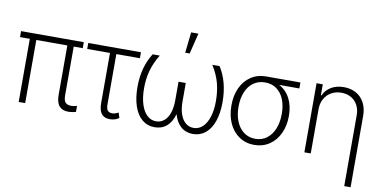

<svg xmlns="http://www.w3.org/2000/svg" viewBox="-84 -998 2911 1451"><g transform="rotate(10 1371.5 -272.5)"><path d="M491.2 -484.4H421.9V-110.4Q421.9 -70.3 436.3 -55.2Q450.7 -40 480.5 -40Q499 -40 524.4 -46.9V-1Q494.6 7.8 466.8 7.8Q420.4 7.8 396.7 -19.5Q373 -46.9 373 -106.4V-484.4H134.8V0H85V-484.4H9.8V-530.3H491.2Z M929.7 -484.4H749V-101.6Q749 -64 761 -51Q772.9 -38.1 795.9 -38.1Q807.6 -38.1 820.1 -42.2Q832.5 -46.4 842.8 -52.7L855.5 -12.7Q838.4 -0.5 820.8 4.2Q803.2 8.8 784.2 8.8Q742.7 8.8 721.4 -17.6Q700.2 -43.9 700.2 -98.6V-484.4H525.4V-530.3H929.7Z M1000 -267.6Q1000 -196.8 1016.4 -144.5Q1032.7 -92.3 1062.5 -64.2Q1092.3 -36.1 1131.8 -36.1Q1167.5 -36.1 1193.6 -57.9Q1219.7 -79.6 1233.9 -120.6Q1248 -161.6 1248 -217.8V-360.4H1303.7V-217.8Q1303.7 -161.6 1318.1 -120.6Q1332.5 -79.6 1358.6 -57.9Q1384.8 -36.1 1419.9 -36.1Q1459 -36.1 1488.8 -63.7Q1518.6 -91.3 1535.2 -142.6Q1551.8 -193.8 1551.8 -263.7Q1551.8 -337.9 1535.2 -401.4Q1518.6 -464.8 1477.5 -530.3H1533.2Q1602.5 -421.4 1602.5 -265.6Q1602.5 -180.7 1580.8 -118.7Q1559.1 -56.6 1518.6 -23.4Q1478 9.8 1422.9 9.8Q1368.2 9.8 1330.8 -22.5Q1293.5 -54.7 1275.9 -116.2Q1258.8 -54.7 1221.4 -22.5Q1184.1 9.8 1128.9 9.8Q1073.2 9.8 1032.7 -23.9Q992.2 -57.6 970.7 -120.6Q949.2 -183.6 949.2 -269.5Q949.2 -418.9 1019.5 -530.3H1074.2Q1034.2 -464.4 1017.1 -401.6Q1000 -338.9 1000 -267.6ZM1277.3 -744.1H1333L1293.9 -585H1259.8Z M1893.6 -514.6H2156.2V-468.8H2001Q2055.7 -440.4 2085 -383.8Q2114.3 -327.1 2114.3 -252V-247.1Q2114.3 -174.8 2086.9 -116Q2059.6 -57.1 2009.3 -23.2Q1959 10.7 1893.6 10.7Q1828.1 10.7 1777.8 -23.2Q1727.5 -57.1 1700.2 -116.7Q1672.9 -176.3 1672.9 -251V-256.8Q1672.9 -330.6 1700 -389.2Q1727.1 -447.8 1777.1 -481.2Q1827.1 -514.6 1893.6 -514.6ZM1893.6 -36.1Q1944.3 -36.1 1981.7 -64.5Q2019 -92.8 2038.8 -142.1Q2058.6 -191.4 2058.6 -253.9V-259.8Q2058.6 -319.3 2039.6 -366.7Q2020.5 -414.1 1983.6 -441.4Q1946.8 -468.8 1894.5 -468.8Q1842.3 -468.8 1804.4 -441.2Q1766.6 -413.6 1747.1 -365.2Q1727.5 -316.9 1727.5 -256.8V-251Q1727.5 -189.5 1747.6 -140.6Q1767.6 -91.8 1805.2 -64Q1842.8 -36.1 1893.6 -36.1Z M2326.2 0H2277.3V-530.3H2325.2V-446.3H2330.1Q2348.6 -488.3 2389.4 -512.7Q2430.2 -537.1 2486.3 -537.1Q2540 -537.1 2580.8 -514.4Q2621.6 -491.7 2644.3 -449Q2667 -406.2 2667 -347.7V199.2H2618.2V-344.7Q2618.2 -388.7 2600.3 -422.1Q2582.5 -455.6 2550.3 -473.9Q2518.1 -492.2 2475.6 -492.2Q2432.6 -492.2 2398.7 -473.1Q2364.7 -454.1 2345.5 -419.4Q2326.2 -384.8 2326.2 -339.8Z"/></g></svg>

Font: Pretendard ExtraLight
Style: Regular
Weight: 200
Designer: Base glyphs from Inter by Rasmus Andersson; Hangeul glyphs from Noto Sans CJK(Source Han Sans) by Jang Soo-young and Kan
Foundry: Kil Hyung-jin
Version: Version 1.309